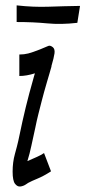

<svg xmlns="http://www.w3.org/2000/svg" viewBox="-20 -685 318 715"><path d="M170 -47Q142 -29 120 -20Q98 -11 85 -4Q85 -4 76 2Q67 8 56 9.5Q45 11 36 -0.5Q27 -12 27 -46Q27 -81 35.5 -111.5Q44 -142 48 -160Q57 -203 63.5 -232.5Q70 -262 76 -286Q82 -310 89 -337Q96 -364 107 -402Q109 -407 110 -412Q79 -402 52 -402V-482Q70 -482 85.5 -486Q101 -490 129 -501Q153 -511 160 -514Q167 -517 177 -509Q185 -502 183 -486.5Q181 -471 171 -437Q174 -436 171 -435Q168 -424 164 -410.5Q160 -397 155 -380Q143 -339 136 -311.5Q129 -284 123 -260.5Q117 -237 111.5 -209.5Q106 -182 97 -143Q94 -128 90 -113Q86 -98 82 -85Q100 -93 116 -100Q132 -107 144 -115ZM278 -663 268 -600Q207 -593 155.5 -598Q104 -603 42 -603V-665Q104 -658 160.5 -660Q217 -662 278 -663Z"/></svg>

Font: Syne
Style: Italic
Weight: 400
Italic angle: -9°
Designer: Lucas Descroix
Foundry: Bonjour Monde
Version: Version 2.000; ttfautohint (v1.8.3)